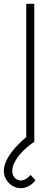

<svg xmlns="http://www.w3.org/2000/svg" viewBox="-57 -740 279 1002"><path d="M51 242Q27.5 242 7.5 229.5Q-12.5 217 -24.8 196.5Q-37 176 -37 152Q-37 122 -19.5 89.8Q-2 57.5 27 26Q56 -5.5 91 -33L122 0Q91.5 20 65.2 46Q39 72 23 99.8Q7 127.5 7 152Q7 174.5 20.5 188.2Q34 202 51 202Q64.5 202 78.2 193.8Q92 185.5 103 173L128 201Q111.5 222 91.5 232Q71.5 242 51 242ZM80 0V-720H122V0Z"/></svg>

Font: Manrope ExtraLight ExtraLight
Style: Regular
Weight: 250
Version: Version 4.501